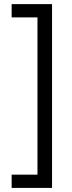

<svg xmlns="http://www.w3.org/2000/svg" viewBox="-20 -772 349 933"><path d="M232.9 141.1H36.6V76.7H162.1V-687.5H36.6V-752H232.9Z"/></svg>

Font: Kumbh Sans
Style: Regular
Weight: 400
Version: Version 1.005